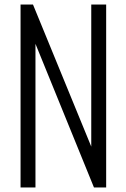

<svg xmlns="http://www.w3.org/2000/svg" viewBox="-20 -830 560 850"><path d="M71 0V-810H126L384 -181V-810H450V0H396L137 -636V0Z"/></svg>

Font: Oswald Light
Style: Regular
Weight: 300
Designer: Vernon Adams
Foundry: Vernon Adams
Version: Version 4.103;gftools[0.9.33.dev8+g029e19f]